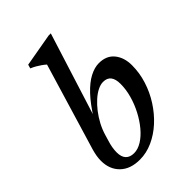

<svg xmlns="http://www.w3.org/2000/svg" viewBox="-214 -810 916 916"><g transform="rotate(-45 244.0 -352.5)"><path d="M135 -161Q128.5 -141 125.8 -123.8Q123 -106.5 123 -92.5Q123 -61.5 137.5 -46Q152 -30.5 179.5 -30.5Q205.5 -30.5 232.5 -47.2Q259.5 -64 283.5 -92.8Q307.5 -121.5 326.5 -157.8Q345.5 -194 356.5 -233.2Q367.5 -272.5 367.5 -310.5Q367.5 -343 354.5 -359.5Q341.5 -376 315 -376Q297.5 -376 277.5 -366Q257.5 -356 237.5 -338Q217.5 -320 199.2 -296.5Q181 -273 166.5 -245.8Q152 -218.5 143.5 -189.5ZM184.5 -623.5Q175 -632 164.2 -639.5Q153.5 -647 141.5 -654Q129.5 -661 115 -667L120.5 -686.5L288 -716H302.5L162.5 -272L160 -283.5Q198 -344 233.2 -381.5Q268.5 -419 301.5 -436.2Q334.5 -453.5 364 -453.5Q415 -453.5 442 -420Q469 -386.5 469 -334.5Q469 -283 453.2 -233Q437.5 -183 409.2 -139Q381 -95 344 -61.2Q307 -27.5 264.2 -8.2Q221.5 11 177 11Q113.5 11 77.5 -24Q41.5 -59 41.5 -117Q41.5 -132 44.2 -148.5Q47 -165 52 -182.5Z"/></g></svg>

Font: Newsreader 16pt Medium
Style: Italic
Weight: 500
Italic angle: -17°
Designer: Hugues Gentile
Foundry: Production Type
Version: Version 1.003